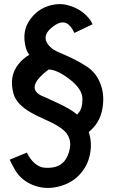

<svg xmlns="http://www.w3.org/2000/svg" viewBox="-20 -769 557 950"><path d="M220 -425Q104 -336 184 -296Q186 -296 258.5 -262.5Q331 -229 362 -202Q363 -203 364.5 -205.5Q366 -208 367 -209Q388 -230 388 -279Q388 -328 325 -376.5Q262 -425 220 -425ZM256 -647Q161 -586 245 -523Q250 -519 304.5 -495.5Q359 -472 407.5 -441Q456 -410 477.5 -353Q499 -296 486 -227.5Q473 -159 419 -116Q437 -63 425 -4.5Q413 54 372 97Q331 140 266.5 155Q202 170 144 147Q86 124 55 73Q31 30 28 21L113 -14Q129 20 153 40Q177 60 203 61Q276 66 306 18Q324 -12 327 -46.5Q330 -81 309 -110Q281 -144 202 -178Q164 -195 146 -205Q62 -249 47 -305Q23 -391 71 -451Q93 -479 125 -498Q113 -513 108 -532Q85 -617 133 -678Q167 -722 216.5 -738.5Q266 -755 311 -744.5Q356 -734 390 -707.5Q424 -681 438 -649L348 -606Q314 -682 256 -647Z"/></svg>

Font: Railway
Style: Regular
Weight: 400
Version: 1.000